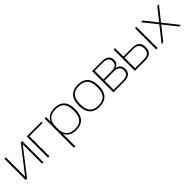

<svg xmlns="http://www.w3.org/2000/svg" viewBox="272 -1756 3190 3190"><g transform="rotate(-45 1867.5 -160.5)"><path d="M54 0H87L439 -454V0H471V-500H439L87 -46V-500H54Z M579 0H612V-472H923V-500H579Z M1468 -241V-259C1468 -417 1391 -509 1235 -509C1137 -509 1071 -472 1036 -396H1033V-500H1000V188H1033V-104H1036C1071 -28 1137 9 1235 9C1391 9 1468 -83 1468 -241ZM1033 -243V-257C1033 -404 1094 -482 1234 -482C1374 -482 1435 -404 1435 -257V-243C1435 -96 1374 -19 1234 -19C1094 -19 1033 -96 1033 -243Z M1552 -256V-244C1552 -84 1630 9 1786 9C1942 9 2020 -84 2020 -244V-256C2020 -416 1942 -509 1786 -509C1630 -509 1552 -416 1552 -256ZM1585 -246V-254C1585 -403 1646 -481 1786 -481C1925 -481 1987 -403 1987 -254V-246C1987 -97 1925 -19 1786 -19C1646 -19 1585 -97 1585 -246Z M2115 0H2364C2476 0 2531 -44 2531 -133C2531 -204 2495 -247 2422 -261C2477 -277 2505 -314 2505 -372C2505 -457 2450 -500 2339 -500H2115ZM2148 -27V-241H2365C2454 -241 2498 -206 2498 -134C2498 -63 2454 -27 2365 -27ZM2148 -270V-473H2339C2428 -473 2472 -439 2472 -372C2472 -303 2427 -270 2339 -270Z M2620 0H2861C2972 0 3027 -50 3027 -152C3027 -253 2971 -303 2861 -303H2653V-500H2620ZM2653 -28V-275H2862C2951 -275 2994 -234 2994 -152C2994 -69 2950 -28 2862 -28ZM3122 0H3155V-500H3122Z M3262 -500 3454 -259 3248 0H3287L3474 -235L3661 0H3700L3493 -259L3685 -500H3646L3474 -284L3301 -500Z"/></g></svg>

Font: LT Wave Alt Thin
Style: Regular
Weight: 100
Designer: Daniel Lyons
Version: Version 2.5 (Glyphs App)